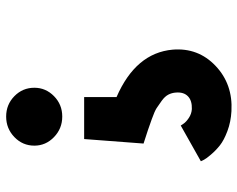

<svg xmlns="http://www.w3.org/2000/svg" viewBox="-96 -712 791 640"><g transform="rotate(-90 300.0 -391.5)"><path d="M135 -673Q135 -635 163.5 -607.5Q192 -580 232 -580Q272 -580 300 -607.5Q328 -635 328 -673Q328 -712 300 -739.5Q272 -767 232 -767Q192 -767 163.5 -739.5Q135 -712 135 -673ZM157 -507 142 -309Q176 -298 186.5 -294.5Q197 -291 223.5 -281.5Q250 -272 260 -265.5Q270 -259 284.5 -248.5Q299 -238 305 -226.5Q311 -215 312 -201Q314 -175 299.5 -161Q285 -147 257 -148Q241 -149 227.5 -158Q214 -167 208 -176L202 -185L83 -118Q85 -114 88 -107.5Q91 -101 105 -84.5Q119 -68 136 -54.5Q153 -41 183.5 -29.5Q214 -18 250 -16Q340 -11 401 -69Q462 -127 455 -212Q444 -335 297 -399V-507Z"/></g></svg>

Font: LilGrotesk Bold
Style: Regular
Weight: 700
Designer: BSozoo
Foundry: BSozoo
Version: Version 1.001;PS 001.001;hotconv 1.0.70;makeotf.lib2.5.58329